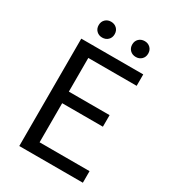

<svg xmlns="http://www.w3.org/2000/svg" viewBox="-215 -1021 1018 1135"><g transform="rotate(30 294.0 -454.0)"><path d="M149 -854Q149 -878 164.5 -893Q180 -908 203 -908Q227 -908 242.5 -893Q258 -878 258 -854Q258 -830 242.5 -815Q227 -800 203 -800Q180 -800 164.5 -815Q149 -830 149 -854ZM378 -854Q378 -878 393.5 -893Q409 -908 433 -908Q456 -908 471.5 -893Q487 -878 487 -854Q487 -830 471.5 -815Q456 -800 433 -800Q409 -800 393.5 -815Q378 -830 378 -854ZM100 -733H523V-655H193V-425H471V-346H193V-79H534V0H100Z"/></g></svg>

Font: Noto Sans SC
Style: Regular
Weight: 400
Designer: Ryoko NISHIZUKA ____ (kana & ideographs); Paul D. Hunt (Latin, Greek & Cyrillic); Wenlong ZHANG ___ (bopomofo); Sandoll 
Foundry: Adobe Systems Incorporated
Version: Version 1.004